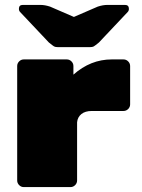

<svg xmlns="http://www.w3.org/2000/svg" viewBox="-20 -762 580 782"><path d="M279 -493V-458Q349 -520 435 -520H483Q494 -520 502 -512Q510 -504 510 -493V-337Q510 -326 502 -318Q494 -310 483 -310H354Q327 -310 311.5 -297.5Q296 -285 294 -264V-27Q294 -16 286 -8Q278 0 267 0H77Q66 0 58 -8Q50 -16 50 -27V-493Q50 -504 58 -512Q66 -520 77 -520H252Q263 -520 271 -512Q279 -504 279 -493ZM346 -570H216Q205 -570 200 -573Q195 -576 179 -589L62 -713Q57 -718 57 -726Q57 -742 73 -742H144Q163 -742 184 -735L281 -693L378 -735Q399 -742 418 -742H489Q505 -742 505 -726Q505 -718 500 -713L383 -589Q367 -576 362 -573Q357 -570 346 -570Z"/></svg>

Font: Rubik One
Style: Regular
Weight: 400
Designer: Hubert and Fischer with Elvire Volk Leonovitch
Foundry: Hubert and Fischer with Elvire Volk Leonovitch
Version: Version 1.001